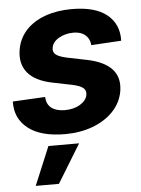

<svg xmlns="http://www.w3.org/2000/svg" viewBox="-55 -596 639 872"><g transform="rotate(-5 264.5 -160.0)"><path d="M516.4 -390 379.3 -381.8Q378.1 -399.7 369.4 -414Q360.6 -428.3 344.1 -436.8Q327.6 -445.3 302.5 -445.3Q265.3 -445.1 236.4 -428.2Q207.4 -411.2 203.5 -384.8Q200.2 -367.3 212.4 -355.7Q224.6 -344.1 260.9 -335.7L356.6 -316.2Q433.6 -299.9 467.9 -261.7Q502.1 -223.5 492.4 -162.3Q483.4 -110.2 446.5 -71.3Q409.6 -32.4 352.6 -11Q295.7 10.4 226.4 10.5Q115.4 10.4 57.6 -35.1Q-0.2 -80.6 2 -157.8L149.8 -165.6Q151.5 -132.4 172.9 -115.6Q194.4 -98.8 232 -98.2Q274.4 -97.7 304.1 -115.8Q333.8 -133.9 337.7 -160.4Q340.4 -178.9 327.1 -190.3Q313.7 -201.7 278.7 -209.4L187.7 -227.9Q110.2 -243.7 76.5 -285Q42.9 -326.4 53.5 -389.8Q62.2 -440.9 95.9 -477.4Q129.7 -514 183.4 -533.3Q237.1 -552.7 305.3 -552.7Q411.4 -552.7 465.2 -509Q519 -465.2 516.4 -390ZM72.3 233 145.5 57.6H285.4L178.1 233Z"/></g></svg>

Font: Inter Tight
Style: Italic
Weight: 400
Italic angle: -9.39999°
Designer: Rasmus Andersson
Foundry: rsms
Version: Version 3.002